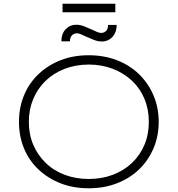

<svg xmlns="http://www.w3.org/2000/svg" viewBox="-20 -1002 955 1032"><path d="M457 10Q374 10 306 -16.5Q238 -43 187 -91Q136 -139 109 -204.5Q82 -270 82 -347Q82 -424 109 -489.5Q136 -555 187 -603.5Q238 -652 306 -678.5Q374 -705 457 -705Q539 -705 608 -678.5Q677 -652 727 -603.5Q777 -555 805 -489.5Q833 -424 833 -347Q833 -270 805 -204.5Q777 -139 727 -91Q677 -43 608 -16.5Q539 10 457 10ZM457 -40Q527 -40 586.5 -62.5Q646 -85 689.5 -126.5Q733 -168 756.5 -224Q780 -280 780 -347Q780 -414 756.5 -470.5Q733 -527 689.5 -568Q646 -609 586.5 -632Q527 -655 457 -655Q387 -655 327.5 -632Q268 -609 225 -567.5Q182 -526 158.5 -469.5Q135 -413 135 -347Q135 -280 158.5 -224.5Q182 -169 225 -127Q268 -85 327.5 -62.5Q387 -40 457 -40ZM528 -779Q506 -779 485 -787.5Q464 -796 441 -806Q429 -811 416.5 -817Q404 -823 393 -823Q378 -823 367 -812Q356 -801 356 -780H310Q310 -821 333 -845Q356 -869 389 -869Q411 -869 431.5 -861Q452 -853 476 -842Q487 -837 500 -831Q513 -825 524 -825Q539 -825 550 -835.5Q561 -846 561 -868H607Q607 -841 596.5 -821Q586 -801 568 -790Q550 -779 528 -779ZM316 -936V-982H600V-936Z"/></svg>

Font: Lexend Exa ExtraLight
Style: Regular
Weight: 250
Designer: Bonnie Shaver-Troup, Thomas Jockin
Foundry: Lexend
Version: Version 1.007